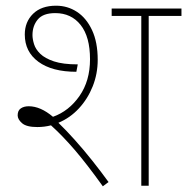

<svg xmlns="http://www.w3.org/2000/svg" viewBox="-20 -652 657 674"><path d="M111 -206Q73 -206 57.5 -219.5Q42 -233 42 -247Q42 -264 53 -271.5Q64 -279 81 -279Q122 -279 166 -242Q222 -262 259 -315Q296 -368 296 -444Q296 -523 263 -564.5Q230 -606 174 -606Q131 -606 112.5 -583.5Q94 -561 94 -529Q94 -515 99.5 -497Q105 -479 121.5 -463Q138 -447 169.5 -436.5Q201 -426 253 -426L248 -400Q163 -400 115 -435Q67 -470 67 -531Q67 -575 96 -603.5Q125 -632 177 -632Q217 -632 250 -610.5Q283 -589 303 -546.5Q323 -504 323 -442Q323 -393 305.5 -349Q288 -305 257 -271.5Q226 -238 185 -221Q211 -196 242 -161.5Q273 -127 304 -88Q335 -49 361 -13L341 2Q285 -76 242.5 -125.5Q200 -175 159 -212Q136 -206 111 -206ZM502 -596V0H476V-596H372V-622H617V-596Z"/></svg>

Font: Noto Sans Thin
Style: Italic
Weight: 100
Italic angle: -12°
Designer: Monotype Design Team
Foundry: Monotype Imaging Inc.
Version: Version 2.013; ttfautohint (v1.8.4.7-5d5b)